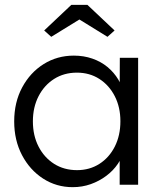

<svg xmlns="http://www.w3.org/2000/svg" viewBox="-20 -764 663 794"><path d="M280.7 10Q213 10 158.2 -25.5Q103.3 -61 71 -122.5Q38.7 -184 38.7 -262Q38.7 -341 71.7 -402.5Q104.7 -464 160.5 -499Q216.4 -534 285.4 -534Q326.7 -534 362 -521.6Q397.4 -509.3 424.4 -487Q451.4 -464.6 469.3 -434.9Q487.1 -405.2 492.1 -370.5L474.9 -376.9L475.5 -525H551.2V0H474.9V-140.8L493.8 -146.5Q486.8 -115.1 467.6 -86.8Q448.5 -58.4 419.4 -36.7Q390.4 -15 355.3 -2.5Q320.1 10 280.7 10ZM298.6 -60.4Q350.4 -60.4 390.9 -86.2Q431.5 -112.1 454.7 -157.8Q477.9 -203.6 477.9 -262.7Q477.9 -320.7 454.7 -366.1Q431.5 -411.5 390.9 -437.6Q350.4 -463.6 298 -463.6Q244.9 -463.6 203.8 -437.6Q162.8 -411.5 139.4 -366Q116 -320.4 116 -262Q116 -203.6 139.4 -158Q162.8 -112.5 203.8 -86.4Q244.9 -60.4 298.6 -60.4ZM191.9 -611.7 162.7 -638 275 -743.9H341.5L453.8 -638L424.5 -611.7L295.9 -691.1H320.9Z"/></svg>

Font: Lexend Medium
Style: Regular
Weight: 500
Designer: Bonnie Shaver-Troup, Thomas Jockin
Foundry: Lexend
Version: Version 1.005